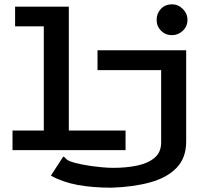

<svg xmlns="http://www.w3.org/2000/svg" viewBox="-20 -696 1040 890"><path d="M777 -533Q747 -533 726.5 -553.5Q706 -574 706 -604Q706 -634 726 -655Q746 -676 777 -676Q806 -676 827.5 -654.5Q849 -633 849 -604Q849 -574 827.5 -553.5Q806 -533 777 -533ZM38 0V-91H183V-574H50V-665H299V-91H562V0ZM496 174Q408 174 338.5 161Q269 148 216 118L273 30Q280 32 282.5 36Q285 40 293.5 46Q302 52 327.5 59Q353 66 405 74Q428 77 454.5 79.5Q481 82 506 82Q566 82 616 71.5Q666 61 696.5 35.5Q727 10 727 -36V-371H432V-463H843V-40Q843 36 798.5 82Q754 128 675.5 149.5Q597 171 496 174Z"/></svg>

Font: Inconsolata UltraExpanded SemiBold
Style: Regular
Weight: 600
Width: 9
Monospace: yes
Designer: Raph Levien, Cyreal, Brenton Simpson
Foundry: Raph Levien, Cyreal, Google
Version: Version 3.001; ttfautohint (v1.8.2.53-6de2)